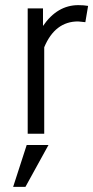

<svg xmlns="http://www.w3.org/2000/svg" viewBox="-20 -521 363 748"><path d="M84 43.9H168.9L79.1 207H31.2ZM312.5 -434.6 284.2 -437.5Q194.3 -437.5 152.3 -336.9V0H87.9V-488.3H147.5V-419.9Q203.1 -501 285.2 -501Q306.6 -501 323.2 -498Z"/></svg>

Font: Lohit Devanagari
Style: Regular
Weight: 400
Version: 2.95.4